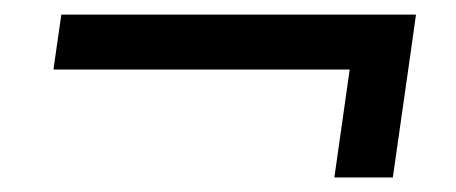

<svg xmlns="http://www.w3.org/2000/svg" viewBox="-20 -374 624 263"><path d="M544.9 -318.8 518.1 -130.9H438L459 -278.8H53.2L64 -354H549.8Z"/></svg>

Font: Human Sans
Style: Italic
Weight: 400
Italic angle: -8°
Designer: Tim Radville
Foundry: Continuum
Version: Version 1.000;FEAKit 1.0